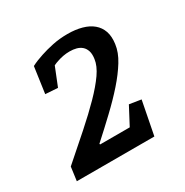

<svg xmlns="http://www.w3.org/2000/svg" viewBox="-92 -941 468 487"><g transform="rotate(-30 142.0 -697.5)"><path d="M193.8 -775.9Q195.8 -789.6 192.9 -798.8Q189.9 -808.1 183.6 -813.7Q177.2 -819.3 168.2 -821.8Q159.2 -824.2 148.4 -824.2Q138.7 -824.2 129.6 -822.5Q120.6 -820.8 113.8 -818.4Q105.5 -815.9 98.6 -812.5L77.1 -758.8L41 -761.2L51.8 -837.4Q66.9 -845.2 85.4 -851.1Q101.1 -856.4 121.8 -860.8Q142.6 -865.2 166 -865.2Q189 -865.2 207.5 -860.1Q226.1 -855 238.3 -844.7Q250.5 -834.5 255.9 -819.1Q261.2 -803.7 258.3 -782.7Q255.4 -759.8 240.7 -736.1Q226.1 -712.4 204.1 -687.5Q182.1 -662.6 154.5 -636.5Q127 -610.4 97.2 -583.5L97.7 -581.1H184.6L211.9 -632.8L246.1 -627.4L227.1 -529.8H0L5.4 -569.8Q44.4 -604 77.9 -633.5Q111.3 -663.1 136.2 -688.5Q161.1 -713.9 176.3 -735.6Q191.4 -757.3 193.8 -775.9Z"/></g></svg>

Font: Noticia Text
Style: Italic
Weight: 400
Italic angle: -8°
Designer: JM Sole
Foundry: JM Sole
Version: Version 1.003